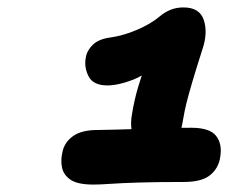

<svg xmlns="http://www.w3.org/2000/svg" viewBox="-20 -888 615 517"><path d="M404 -480Q363 -480 345.5 -508.5Q328 -537 335 -578Q341 -616 351 -650.5Q361 -685 374 -719L403 -717Q374 -687 336 -672.5Q298 -658 269 -658Q231 -658 218.5 -682.5Q206 -707 211 -733Q214 -752 230 -767.5Q246 -783 277 -787Q312 -792 348.5 -807.5Q385 -823 409 -843Q423 -855 439 -861.5Q455 -868 474 -868Q518 -868 529 -833.5Q540 -799 525 -755Q508 -702 498 -668Q488 -634 482.5 -612Q477 -590 474 -571.5Q471 -553 466 -532Q461 -503 445.5 -491.5Q430 -480 404 -480ZM232 -391Q189 -391 170 -404Q151 -417 147 -437Q143 -457 148 -478Q153 -504 176 -521Q199 -538 243 -538Q261 -538 292 -539Q323 -540 359.5 -541Q396 -542 431.5 -543Q467 -544 495 -544Q545 -544 562 -522Q579 -500 573 -465Q569 -436 546.5 -417Q524 -398 475 -398Q402 -398 354 -396.5Q306 -395 277.5 -393Q249 -391 232 -391Z"/></svg>

Font: Shantell Sans ExtraBold
Style: Italic
Weight: 800
Italic angle: -11°
Designer: Stephen Nixon, Anya Danilova, Shantell Martin
Foundry: Arrow Type
Version: Version 1.011;[c5ecc13dd]